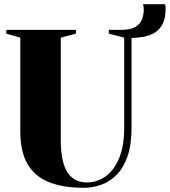

<svg xmlns="http://www.w3.org/2000/svg" viewBox="-20 -885 808 913"><path d="M378.5 8Q280 8 212.5 -19Q145 -46 110.8 -105.2Q76.5 -164.5 76.5 -260.5V-706L10 -725V-743H341V-725L269 -706V-219Q269 -164 277.5 -125.5Q286 -87 302.2 -63.2Q318.5 -39.5 341.5 -28.5Q364.5 -17.5 393.5 -17.5Q441.5 -17.5 481.8 -46Q522 -74.5 546.2 -132.2Q570.5 -190 570.5 -277V-706L497.5 -725V-743H555.5Q603 -743 626 -758.2Q649 -773.5 656.2 -795.8Q663.5 -818 663.5 -839Q663.5 -848.5 662.5 -854.5Q661.5 -860.5 660 -865H765Q766 -860 766.8 -854.5Q767.5 -849 767.5 -843.5Q767.5 -797 752.5 -769.5Q737.5 -742 713.5 -728.2Q689.5 -714.5 661 -709.8Q632.5 -705 605.5 -704.5V-277Q605.5 -196 586.2 -141.2Q567 -86.5 534.5 -53.8Q502 -21 461.5 -6.5Q421 8 378.5 8Z"/></svg>

Font: Merriweather 144pt Black
Style: Regular
Weight: 900
Version: Version 2.100